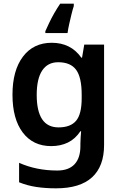

<svg xmlns="http://www.w3.org/2000/svg" viewBox="-20 -786 667 1046"><path d="M262 -553Q313 -553 353.5 -533Q394 -513 423 -472H427L439 -543H547V4Q547 120 481.5 180Q416 240 285 240Q227 240 177.5 232.5Q128 225 84 207V101Q178 143 292 143Q354 143 386 109Q418 75 418 10V-4Q418 -20 419.5 -39.5Q421 -59 422 -71H418Q390 -29 350 -9.5Q310 10 259 10Q160 10 104 -64Q48 -138 48 -270Q48 -402 105 -477.5Q162 -553 262 -553ZM297 -447Q240 -447 210 -402Q180 -357 180 -269Q180 -181 209.5 -136.5Q239 -92 299 -92Q364 -92 394.5 -128Q425 -164 425 -251V-270Q425 -365 394.5 -406Q364 -447 297 -447ZM382 -753Q376 -735 369.5 -708.5Q363 -682 357 -655Q351 -628 348 -606H227V-616Q236 -636 248 -661.5Q260 -687 275.5 -714Q291 -741 308 -766H382Z"/></svg>

Font: Noto Sans NKo Unjoined SemiBold
Style: Regular
Weight: 600
Designer: Monotype Design Team
Foundry: Monotype Imaging Inc.
Version: Version 2.004